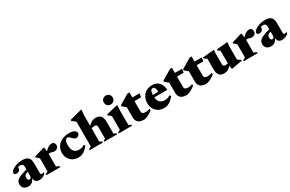

<svg xmlns="http://www.w3.org/2000/svg" viewBox="168 -2107 5310 3512"><g transform="rotate(-30 2822.5 -351.5)"><path d="M288 -276.5 287.5 -229.5Q256.5 -221.5 237 -212.2Q217.5 -203 207.5 -192.8Q197.5 -182.5 194 -170.2Q190.5 -158 190.5 -144.5Q190.5 -113 201 -99.8Q211.5 -86.5 230.5 -86.5Q241.5 -86.5 250.8 -93Q260 -99.5 265 -111Q270 -122.5 270 -137V-338Q270 -364 254.8 -379.2Q239.5 -394.5 207.5 -394.5Q192.5 -394.5 178.8 -392.8Q165 -391 155 -387.5L168 -427Q163.5 -389.5 159.2 -368.8Q155 -348 150.8 -337.5Q146.5 -327 140.5 -320.5Q132.5 -310.5 116.5 -303.8Q100.5 -297 81.5 -297Q55.5 -297 42.2 -305.8Q29 -314.5 29 -331Q29 -355 50.2 -378Q71.5 -401 108 -419.2Q144.5 -437.5 190 -448.5Q235.5 -459.5 283.5 -459.5Q349 -459.5 385 -439.5Q421 -419.5 435 -385.2Q449 -351 449 -307.5V-94Q449 -83.5 452 -76.2Q455 -69 461 -65.5Q467 -62 476 -62Q484.5 -62 494.8 -64.5Q505 -67 516 -74.5V-38.5Q486 -15.5 452 -0.2Q418 15 386 15Q346 15 322.5 0.8Q299 -13.5 288.5 -39.5Q278 -65.5 276.5 -100L283 -99Q272 -59 252.5 -34Q233 -9 207 3Q181 15 148.5 15Q91 15 56.2 -14.8Q21.5 -44.5 21.5 -105Q21.5 -132.5 32.8 -155.2Q44 -178 72.8 -198.2Q101.5 -218.5 153.8 -237.8Q206 -257 288 -276.5Z M904 -453.5Q939 -453.5 954 -433Q969 -412.5 969 -385Q969 -343 942.8 -322.8Q916.5 -302.5 888 -302.5Q862.5 -302.5 848 -307Q833.5 -311.5 822 -316Q810.5 -320.5 793 -320.5Q781.5 -320.5 771.8 -318Q762 -315.5 753 -310.2Q744 -305 734 -295.5L723 -325.5Q750 -359.5 773.5 -384Q797 -408.5 819 -423.8Q841 -439 862 -446.2Q883 -453.5 904 -453.5ZM765 -352.5V-50.5L828 -20.5V0H534V-20.5L586 -47V-322.5Q577 -335.5 568 -344.5Q559 -353.5 548.8 -361Q538.5 -368.5 526 -375.5V-396.5L730.5 -459.5H749.5Z M1271 -459.5Q1325.5 -459.5 1358.2 -448.5Q1391 -437.5 1406 -419.5Q1421 -401.5 1421 -380.5Q1421 -360.5 1411.2 -345.5Q1401.5 -330.5 1385.2 -322.2Q1369 -314 1349.5 -314Q1332.5 -314 1317.2 -323Q1302 -332 1288.5 -345.2Q1275 -358.5 1262 -371.8Q1249 -385 1236.8 -394.2Q1224.5 -403.5 1212.5 -403.5Q1194.5 -403.5 1179.5 -392Q1164.5 -380.5 1155.5 -354.8Q1146.5 -329 1146.5 -285Q1146.5 -221 1163.5 -181Q1180.5 -141 1212 -122.2Q1243.5 -103.5 1285.5 -103.5Q1319.5 -103.5 1345.8 -111.2Q1372 -119 1401.5 -140L1422.5 -112.5Q1387 -67 1351.8 -39Q1316.5 -11 1281.2 2Q1246 15 1210.5 15Q1140.5 15 1089.2 -14.5Q1038 -44 1010.2 -95Q982.5 -146 982.5 -210Q982.5 -263 1002.5 -308.5Q1022.5 -354 1060 -388Q1097.5 -422 1150.8 -440.8Q1204 -459.5 1271 -459.5Z M1757 -20.5 1797.5 -42.5V-285Q1797.5 -305.5 1791.5 -317.5Q1785.5 -329.5 1772.8 -334.5Q1760 -339.5 1739.5 -339.5Q1715.5 -339.5 1695.8 -334Q1676 -328.5 1659.5 -318.5L1640.5 -340Q1675.5 -379.5 1702.5 -403Q1729.5 -426.5 1752 -438.8Q1774.5 -451 1795.8 -455Q1817 -459 1840.5 -459Q1909 -459 1942.8 -418Q1976.5 -377 1976.5 -295V-47L2029 -20.5V0H1757ZM1730.5 0H1448V-20.5L1500 -47V-567Q1492 -578 1481.8 -587.5Q1471.5 -597 1457.8 -606.2Q1444 -615.5 1424.5 -626V-653L1670 -718H1689L1679 -598V-46.5L1730.5 -20.5Z M2201.5 -530.5Q2159.5 -530.5 2133.8 -557.5Q2108 -584.5 2108 -625.5Q2108 -665 2133.8 -691.5Q2159.5 -718 2201.5 -718Q2244.5 -718 2270 -691.5Q2295.5 -665 2295.5 -625.5Q2295.5 -584.5 2270 -557.5Q2244.5 -530.5 2201.5 -530.5ZM2298 -459.5 2291.5 -344V-46.5L2343 -20.5V0H2060.5V-20.5L2112.5 -47V-331Q2105 -342 2096 -351.2Q2087 -360.5 2076.2 -368.5Q2065.5 -376.5 2052.5 -384.5V-405.5L2270.5 -459.5Z M2607 -143.5Q2607 -119 2626.5 -104.8Q2646 -90.5 2683.5 -90.5Q2703 -90.5 2726.5 -95Q2750 -99.5 2778 -109V-76.5Q2739 -44.5 2704.5 -24.5Q2670 -4.5 2640.5 5.2Q2611 15 2587.5 15Q2540.5 15 2504.8 0Q2469 -15 2448.8 -47.2Q2428.5 -79.5 2428.5 -130.5V-343L2355 -401.5V-427.5Q2370.5 -436.5 2391.2 -448.8Q2412 -461 2435.5 -474.8Q2459 -488.5 2482.5 -502.8Q2506 -517 2527.5 -529.8Q2549 -542.5 2566 -552.5H2607V-434.5ZM2533.5 -367.5V-444.5H2758.5L2747.5 -367.5Z M3028 -459.5Q3091 -459.5 3134.5 -433.8Q3178 -408 3202.2 -360Q3226.5 -312 3232 -245.5H2909V-292.5L3156.5 -306L3071.5 -275.5Q3070.5 -322.5 3063.8 -351.8Q3057 -381 3044.5 -394.8Q3032 -408.5 3013.5 -408.5Q2997 -408.5 2983.5 -397.8Q2970 -387 2962 -356.5Q2954 -326 2954 -266Q2954 -212 2971.8 -176Q2989.5 -140 3021.8 -121.8Q3054 -103.5 3098 -103.5Q3120.5 -103.5 3139.2 -106.8Q3158 -110 3176.5 -118.2Q3195 -126.5 3215 -140.5L3234.5 -112Q3205 -75.5 3172 -46.8Q3139 -18 3101.5 -1.5Q3064 15 3020.5 15Q2949.5 15 2897.8 -15.2Q2846 -45.5 2818 -97.2Q2790 -149 2790 -214.5Q2790 -280.5 2817 -336.2Q2844 -392 2897 -425.8Q2950 -459.5 3028 -459.5Z M3505 -143.5Q3505 -119 3524.5 -104.8Q3544 -90.5 3581.5 -90.5Q3601 -90.5 3624.5 -95Q3648 -99.5 3676 -109V-76.5Q3637 -44.5 3602.5 -24.5Q3568 -4.5 3538.5 5.2Q3509 15 3485.5 15Q3438.5 15 3402.8 0Q3367 -15 3346.8 -47.2Q3326.5 -79.5 3326.5 -130.5V-343L3253 -401.5V-427.5Q3268.5 -436.5 3289.2 -448.8Q3310 -461 3333.5 -474.8Q3357 -488.5 3380.5 -502.8Q3404 -517 3425.5 -529.8Q3447 -542.5 3464 -552.5H3505V-434.5ZM3431.5 -367.5V-444.5H3656.5L3645.5 -367.5Z M3920.5 -143.5Q3920.5 -119 3940 -104.8Q3959.5 -90.5 3997 -90.5Q4016.5 -90.5 4040 -95Q4063.5 -99.5 4091.5 -109V-76.5Q4052.5 -44.5 4018 -24.5Q3983.5 -4.5 3954 5.2Q3924.5 15 3901 15Q3854 15 3818.2 0Q3782.5 -15 3762.2 -47.2Q3742 -79.5 3742 -130.5V-343L3668.5 -401.5V-427.5Q3684 -436.5 3704.8 -448.8Q3725.5 -461 3749 -474.8Q3772.5 -488.5 3796 -502.8Q3819.5 -517 3841 -529.8Q3862.5 -542.5 3879.5 -552.5H3920.5V-434.5ZM3847 -367.5V-444.5H4072L4061 -367.5Z M4328.5 -155Q4328.5 -136.5 4334.2 -125.5Q4340 -114.5 4352 -109.8Q4364 -105 4382 -105Q4404.5 -105 4423 -109.8Q4441.5 -114.5 4456.5 -124L4474.5 -100.5Q4440.5 -62.5 4414.8 -39.5Q4389 -16.5 4367 -5Q4345 6.5 4324.5 10.5Q4304 14.5 4281.5 14.5Q4215.5 14.5 4182.8 -25Q4150 -64.5 4150 -144V-373L4092 -406V-433L4335.5 -454L4328.5 -382.5ZM4444.5 11.5 4431 -94V-378L4386.5 -406V-433L4619.5 -454L4610 -378V-91.5Q4616.5 -85 4623.5 -78.8Q4630.5 -72.5 4638.8 -67.2Q4647 -62 4656.2 -57Q4665.5 -52 4676 -47V-26.5L4463.5 11.5Z M5074 -453.5Q5109 -453.5 5124 -433Q5139 -412.5 5139 -385Q5139 -343 5112.8 -322.8Q5086.5 -302.5 5058 -302.5Q5032.5 -302.5 5018 -307Q5003.5 -311.5 4992 -316Q4980.5 -320.5 4963 -320.5Q4951.5 -320.5 4941.8 -318Q4932 -315.5 4923 -310.2Q4914 -305 4904 -295.5L4893 -325.5Q4920 -359.5 4943.5 -384Q4967 -408.5 4989 -423.8Q5011 -439 5032 -446.2Q5053 -453.5 5074 -453.5ZM4935 -352.5V-50.5L4998 -20.5V0H4704V-20.5L4756 -47V-322.5Q4747 -335.5 4738 -344.5Q4729 -353.5 4718.8 -361Q4708.5 -368.5 4696 -375.5V-396.5L4900.5 -459.5H4919.5Z M5417 -276.5 5416.5 -229.5Q5385.5 -221.5 5366 -212.2Q5346.5 -203 5336.5 -192.8Q5326.5 -182.5 5323 -170.2Q5319.5 -158 5319.5 -144.5Q5319.5 -113 5330 -99.8Q5340.5 -86.5 5359.5 -86.5Q5370.5 -86.5 5379.8 -93Q5389 -99.5 5394 -111Q5399 -122.5 5399 -137V-338Q5399 -364 5383.8 -379.2Q5368.5 -394.5 5336.5 -394.5Q5321.5 -394.5 5307.8 -392.8Q5294 -391 5284 -387.5L5297 -427Q5292.5 -389.5 5288.2 -368.8Q5284 -348 5279.8 -337.5Q5275.5 -327 5269.5 -320.5Q5261.5 -310.5 5245.5 -303.8Q5229.5 -297 5210.5 -297Q5184.5 -297 5171.2 -305.8Q5158 -314.5 5158 -331Q5158 -355 5179.2 -378Q5200.5 -401 5237 -419.2Q5273.5 -437.5 5319 -448.5Q5364.5 -459.5 5412.5 -459.5Q5478 -459.5 5514 -439.5Q5550 -419.5 5564 -385.2Q5578 -351 5578 -307.5V-94Q5578 -83.5 5581 -76.2Q5584 -69 5590 -65.5Q5596 -62 5605 -62Q5613.5 -62 5623.8 -64.5Q5634 -67 5645 -74.5V-38.5Q5615 -15.5 5581 -0.2Q5547 15 5515 15Q5475 15 5451.5 0.8Q5428 -13.5 5417.5 -39.5Q5407 -65.5 5405.5 -100L5412 -99Q5401 -59 5381.5 -34Q5362 -9 5336 3Q5310 15 5277.5 15Q5220 15 5185.2 -14.8Q5150.5 -44.5 5150.5 -105Q5150.5 -132.5 5161.8 -155.2Q5173 -178 5201.8 -198.2Q5230.5 -218.5 5282.8 -237.8Q5335 -257 5417 -276.5Z"/></g></svg>

Font: Newsreader 24pt ExtraBold
Style: Regular
Weight: 800
Designer: Hugues Gentile
Foundry: Production Type
Version: Version 1.003